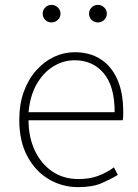

<svg xmlns="http://www.w3.org/2000/svg" viewBox="-20 -754 567 787"><path d="M300 13Q234 13 179 -20Q124 -53 91.5 -114.5Q59 -176 59 -262Q59 -327 77.5 -378Q96 -429 128.5 -465.5Q161 -502 201.5 -521Q242 -540 286 -540Q347 -540 391.5 -512Q436 -484 460.5 -429.5Q485 -375 485 -297Q485 -289 485 -280.5Q485 -272 483 -261H97Q97 -192 122.5 -137.5Q148 -83 194 -51.5Q240 -20 302 -20Q347 -20 382 -33Q417 -46 447 -68L463 -37Q433 -19 396 -3Q359 13 300 13ZM97 -294H450Q450 -401 405 -454Q360 -507 286 -507Q239 -507 198 -481.5Q157 -456 130 -408.5Q103 -361 97 -294ZM191 -662Q176 -662 165.5 -672.5Q155 -683 155 -698Q155 -713 165.5 -723.5Q176 -734 191 -734Q206 -734 217 -723.5Q228 -713 228 -698Q228 -683 217 -672.5Q206 -662 191 -662ZM382 -662Q366 -662 355.5 -672.5Q345 -683 345 -698Q345 -713 355.5 -723.5Q366 -734 382 -734Q396 -734 407 -723.5Q418 -713 418 -698Q418 -683 407 -672.5Q396 -662 382 -662Z"/></svg>

Font: Noto Sans KR Thin Thin
Style: Regular
Weight: 250
Version: Version 2.004-H2;hotconv 1.0.118;makeotfexe 2.5.65603